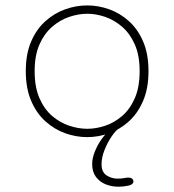

<svg xmlns="http://www.w3.org/2000/svg" viewBox="-20 -508 659 726"><path d="M310 10.5Q268 10.5 227 -4Q186 -18.5 152 -49Q118 -79.5 97.8 -126.8Q77.5 -174 77.5 -239Q77.5 -304 97.8 -351Q118 -398 152 -428.2Q186 -458.5 227 -473Q268 -487.5 310 -487.5Q351.5 -487.5 392.5 -473Q433.5 -458.5 467.2 -428.2Q501 -398 521.2 -351Q541.5 -304 541.5 -239Q541.5 -174 521.2 -126.8Q501 -79.5 467.2 -49Q433.5 -18.5 392.5 -4Q351.5 10.5 310 10.5ZM310 -21Q343 -21 377.5 -32.5Q412 -44 441.8 -69.5Q471.5 -95 489.8 -136.8Q508 -178.5 508 -239Q508 -298.5 489.8 -339.8Q471.5 -381 441.8 -406.8Q412 -432.5 377.5 -444.2Q343 -456 310 -456Q277 -456 242 -444.2Q207 -432.5 177.2 -406.8Q147.5 -381 129.2 -339.8Q111 -298.5 111 -239Q111 -178.5 129.2 -136.8Q147.5 -95 177.2 -69.5Q207 -44 242 -32.5Q277 -21 310 -21ZM428.5 198Q402 198 379.2 188.8Q356.5 179.5 342.5 160.5Q328.5 141.5 328.5 112.5Q328.5 91.5 337.5 68Q346.5 44.5 360 24.2Q373.5 4 387.5 -8.8Q401.5 -21.5 411.5 -21.5H428.5Q416.5 -13.5 401.5 8.8Q386.5 31 375.2 59.2Q364 87.5 364 113.5Q364 142.5 382.8 155Q401.5 167.5 425 167.5Q432 167.5 439 166.8Q446 166 452.5 165Q456 164 459.2 163.8Q462.5 163.5 465 163.5Q474 163.5 479.2 167.5Q484.5 171.5 484.5 177.5Q484.5 190 465.2 194Q446 198 428.5 198Z"/></svg>

Font: Sono Monospace ExtraLight
Style: Regular
Weight: 250
Version: Version 2.112